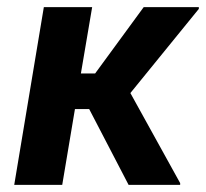

<svg xmlns="http://www.w3.org/2000/svg" viewBox="-20 -520 579 540"><path d="M20 0 103.3 -500H239.2L207.5 -313.3H247.5L384.2 -500H539.2V-495L346.7 -258.3L486.7 -5V0H341.7L230.8 -213.3H190.8L155 0Z"/></svg>

Font: Familjen Grotesk GF
Style: Bold Italic
Weight: 700
Designer: Anders Wikstroem, Jonas Baeckman, Matilda Gysing, Kristian Moeller
Foundry: Familjen STHML AB
Version: Version 2.000; Beta; Release 4; Build 6